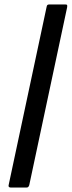

<svg xmlns="http://www.w3.org/2000/svg" viewBox="-20 -727 322 861"><path d="M273 -707Q280 -707 281 -704Q282 -701 281 -694L111 104Q110 107 107.5 110.5Q105 114 99 114H28Q22 114 19.5 110.5Q17 107 20 97L189 -696Q190 -702 192.5 -704.5Q195 -707 201 -707Z"/></svg>

Font: Glory Thin Medium
Style: Italic
Weight: 500
Italic angle: -12°
Version: Version 1.011